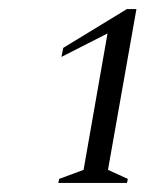

<svg xmlns="http://www.w3.org/2000/svg" viewBox="-20 -910 322 425"><path d="M109 -505 111 -514 165 -534 218 -836 116 -784 120 -804 261 -890H282L219 -534L263 -514L261 -505Z"/></svg>

Font: Spectral Light
Style: Italic
Weight: 300
Italic angle: -10°
Designer: Jean-Baptiste Levee
Foundry: Production Type
Version: Version 2.001